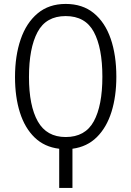

<svg xmlns="http://www.w3.org/2000/svg" viewBox="-20 -734 655 958"><path d="M275.4 203.6V8.2Q202.1 -0.5 153.1 -47.7Q104.1 -94.9 79.5 -172.3Q54.9 -249.7 54.9 -349.7Q54.9 -455.4 83.1 -537.7Q111.3 -620 167.7 -667.2Q224.1 -714.4 307.7 -714.4Q391.8 -714.4 447.9 -668.5Q504.1 -622.6 532.3 -540.8Q560.5 -459 560.5 -351.3Q560.5 -253.3 536.2 -175.6Q511.8 -97.9 463.1 -49.7Q414.4 -1.5 341.5 8.2V203.6ZM490.8 -351.3Q490.8 -495.4 448.2 -574.6Q405.6 -653.8 307.7 -653.8Q209.7 -653.8 167.2 -573.8Q124.6 -493.8 124.6 -349.7Q124.6 -206.2 168.7 -128.2Q212.8 -50.3 307.7 -50.3Q405.1 -50.3 447.9 -128.5Q490.8 -206.7 490.8 -351.3Z"/></svg>

Font: Fira Code Light
Style: Regular
Weight: 300
Monospace: yes
Designer: Carrois Corporate, Edenspiekermann AG, Nikita Prokopov
Foundry: Carrois Corporate, Edenspiekermann AG, Nikita Prokopov
Version: Version 6.000; ttfautohint (v1.8.2) -l 8 -r 50 -G 200 -x 14 